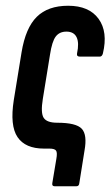

<svg xmlns="http://www.w3.org/2000/svg" viewBox="-20 -517 386 668"><path d="M170 131Q160 131 162 120L176 36Q180 14 175 7Q170 0 152 0H133Q68 0 41 -40Q14 -80 28 -169L55 -335Q69 -420 108 -458.5Q147 -497 217 -497Q290 -497 323 -451.5Q356 -406 338 -331Q335 -320 327 -320H258Q246 -320 248 -331Q256 -368 246.5 -387.5Q237 -407 211 -407Q187 -407 174 -390Q161 -373 154 -327L129 -173Q121 -124 132 -107Q143 -90 179 -90Q245 -90 264.5 -69Q284 -48 274 7L256 120Q255 131 246 131Z"/></svg>

Font: Sofia Sans Extra Condensed
Style: Bold Italic
Weight: 700
Italic angle: -9°
Designer: Botio Nikoltchev, Ani Petrova
Foundry: lettersoup
Version: Version 4.101